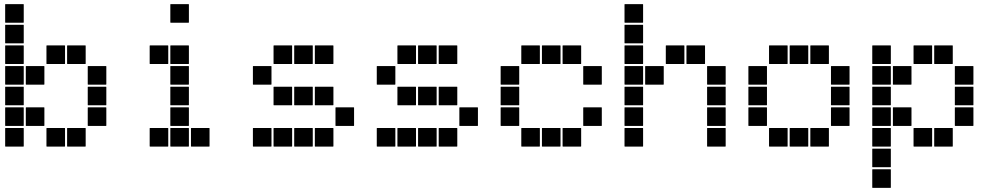

<svg xmlns="http://www.w3.org/2000/svg" viewBox="-20 -715 4840 930"><path d="M7 -695H93Q95 -695 95 -693V-607Q95 -605 93 -605H7Q5 -605 5 -607V-693Q5 -695 7 -695ZM7 -595H93Q95 -595 95 -593V-507Q95 -505 93 -505H7Q5 -505 5 -507V-593Q5 -595 7 -595ZM307 -495H393Q395 -495 395 -493V-407Q395 -405 393 -405H307Q305 -405 305 -407V-493Q305 -495 307 -495ZM207 -495H293Q295 -495 295 -493V-407Q295 -405 293 -405H207Q205 -405 205 -407V-493Q205 -495 207 -495ZM7 -495H93Q95 -495 95 -493V-407Q95 -405 93 -405H7Q5 -405 5 -407V-493Q5 -495 7 -495ZM407 -395H493Q495 -395 495 -393V-307Q495 -305 493 -305H407Q405 -305 405 -307V-393Q405 -395 407 -395ZM107 -395H193Q195 -395 195 -393V-307Q195 -305 193 -305H107Q105 -305 105 -307V-393Q105 -395 107 -395ZM7 -395H93Q95 -395 95 -393V-307Q95 -305 93 -305H7Q5 -305 5 -307V-393Q5 -395 7 -395ZM407 -295H493Q495 -295 495 -293V-207Q495 -205 493 -205H407Q405 -205 405 -207V-293Q405 -295 407 -295ZM7 -295H93Q95 -295 95 -293V-207Q95 -205 93 -205H7Q5 -205 5 -207V-293Q5 -295 7 -295ZM407 -195H493Q495 -195 495 -193V-107Q495 -105 493 -105H407Q405 -105 405 -107V-193Q405 -195 407 -195ZM107 -195H193Q195 -195 195 -193V-107Q195 -105 193 -105H107Q105 -105 105 -107V-193Q105 -195 107 -195ZM7 -195H93Q95 -195 95 -193V-107Q95 -105 93 -105H7Q5 -105 5 -107V-193Q5 -195 7 -195ZM307 -95H393Q395 -95 395 -93V-7Q395 -5 393 -5H307Q305 -5 305 -7V-93Q305 -95 307 -95ZM207 -95H293Q295 -95 295 -93V-7Q295 -5 293 -5H207Q205 -5 205 -7V-93Q205 -95 207 -95ZM7 -95H93Q95 -95 95 -93V-7Q95 -5 93 -5H7Q5 -5 5 -7V-93Q5 -95 7 -95Z M807 -695H893Q895 -695 895 -693V-607Q895 -605 893 -605H807Q805 -605 805 -607V-693Q805 -695 807 -695ZM807 -495H893Q895 -495 895 -493V-407Q895 -405 893 -405H807Q805 -405 805 -407V-493Q805 -495 807 -495ZM707 -495H793Q795 -495 795 -493V-407Q795 -405 793 -405H707Q705 -405 705 -407V-493Q705 -495 707 -495ZM807 -395H893Q895 -395 895 -393V-307Q895 -305 893 -305H807Q805 -305 805 -307V-393Q805 -395 807 -395ZM807 -295H893Q895 -295 895 -293V-207Q895 -205 893 -205H807Q805 -205 805 -207V-293Q805 -295 807 -295ZM807 -195H893Q895 -195 895 -193V-107Q895 -105 893 -105H807Q805 -105 805 -107V-193Q805 -195 807 -195ZM907 -95H993Q995 -95 995 -93V-7Q995 -5 993 -5H907Q905 -5 905 -7V-93Q905 -95 907 -95ZM807 -95H893Q895 -95 895 -93V-7Q895 -5 893 -5H807Q805 -5 805 -7V-93Q805 -95 807 -95ZM707 -95H793Q795 -95 795 -93V-7Q795 -5 793 -5H707Q705 -5 705 -7V-93Q705 -95 707 -95Z M1507 -495H1593Q1595 -495 1595 -493V-407Q1595 -405 1593 -405H1507Q1505 -405 1505 -407V-493Q1505 -495 1507 -495ZM1407 -495H1493Q1495 -495 1495 -493V-407Q1495 -405 1493 -405H1407Q1405 -405 1405 -407V-493Q1405 -495 1407 -495ZM1307 -495H1393Q1395 -495 1395 -493V-407Q1395 -405 1393 -405H1307Q1305 -405 1305 -407V-493Q1305 -495 1307 -495ZM1207 -395H1293Q1295 -395 1295 -393V-307Q1295 -305 1293 -305H1207Q1205 -305 1205 -307V-393Q1205 -395 1207 -395ZM1507 -295H1593Q1595 -295 1595 -293V-207Q1595 -205 1593 -205H1507Q1505 -205 1505 -207V-293Q1505 -295 1507 -295ZM1407 -295H1493Q1495 -295 1495 -293V-207Q1495 -205 1493 -205H1407Q1405 -205 1405 -207V-293Q1405 -295 1407 -295ZM1307 -295H1393Q1395 -295 1395 -293V-207Q1395 -205 1393 -205H1307Q1305 -205 1305 -207V-293Q1305 -295 1307 -295ZM1607 -195H1693Q1695 -195 1695 -193V-107Q1695 -105 1693 -105H1607Q1605 -105 1605 -107V-193Q1605 -195 1607 -195ZM1507 -95H1593Q1595 -95 1595 -93V-7Q1595 -5 1593 -5H1507Q1505 -5 1505 -7V-93Q1505 -95 1507 -95ZM1407 -95H1493Q1495 -95 1495 -93V-7Q1495 -5 1493 -5H1407Q1405 -5 1405 -7V-93Q1405 -95 1407 -95ZM1307 -95H1393Q1395 -95 1395 -93V-7Q1395 -5 1393 -5H1307Q1305 -5 1305 -7V-93Q1305 -95 1307 -95ZM1207 -95H1293Q1295 -95 1295 -93V-7Q1295 -5 1293 -5H1207Q1205 -5 1205 -7V-93Q1205 -95 1207 -95Z M2107 -495H2193Q2195 -495 2195 -493V-407Q2195 -405 2193 -405H2107Q2105 -405 2105 -407V-493Q2105 -495 2107 -495ZM2007 -495H2093Q2095 -495 2095 -493V-407Q2095 -405 2093 -405H2007Q2005 -405 2005 -407V-493Q2005 -495 2007 -495ZM1907 -495H1993Q1995 -495 1995 -493V-407Q1995 -405 1993 -405H1907Q1905 -405 1905 -407V-493Q1905 -495 1907 -495ZM1807 -395H1893Q1895 -395 1895 -393V-307Q1895 -305 1893 -305H1807Q1805 -305 1805 -307V-393Q1805 -395 1807 -395ZM2107 -295H2193Q2195 -295 2195 -293V-207Q2195 -205 2193 -205H2107Q2105 -205 2105 -207V-293Q2105 -295 2107 -295ZM2007 -295H2093Q2095 -295 2095 -293V-207Q2095 -205 2093 -205H2007Q2005 -205 2005 -207V-293Q2005 -295 2007 -295ZM1907 -295H1993Q1995 -295 1995 -293V-207Q1995 -205 1993 -205H1907Q1905 -205 1905 -207V-293Q1905 -295 1907 -295ZM2207 -195H2293Q2295 -195 2295 -193V-107Q2295 -105 2293 -105H2207Q2205 -105 2205 -107V-193Q2205 -195 2207 -195ZM2107 -95H2193Q2195 -95 2195 -93V-7Q2195 -5 2193 -5H2107Q2105 -5 2105 -7V-93Q2105 -95 2107 -95ZM2007 -95H2093Q2095 -95 2095 -93V-7Q2095 -5 2093 -5H2007Q2005 -5 2005 -7V-93Q2005 -95 2007 -95ZM1907 -95H1993Q1995 -95 1995 -93V-7Q1995 -5 1993 -5H1907Q1905 -5 1905 -7V-93Q1905 -95 1907 -95ZM1807 -95H1893Q1895 -95 1895 -93V-7Q1895 -5 1893 -5H1807Q1805 -5 1805 -7V-93Q1805 -95 1807 -95Z M2707 -495H2793Q2795 -495 2795 -493V-407Q2795 -405 2793 -405H2707Q2705 -405 2705 -407V-493Q2705 -495 2707 -495ZM2607 -495H2693Q2695 -495 2695 -493V-407Q2695 -405 2693 -405H2607Q2605 -405 2605 -407V-493Q2605 -495 2607 -495ZM2507 -495H2593Q2595 -495 2595 -493V-407Q2595 -405 2593 -405H2507Q2505 -405 2505 -407V-493Q2505 -495 2507 -495ZM2807 -395H2893Q2895 -395 2895 -393V-307Q2895 -305 2893 -305H2807Q2805 -305 2805 -307V-393Q2805 -395 2807 -395ZM2407 -395H2493Q2495 -395 2495 -393V-307Q2495 -305 2493 -305H2407Q2405 -305 2405 -307V-393Q2405 -395 2407 -395ZM2407 -295H2493Q2495 -295 2495 -293V-207Q2495 -205 2493 -205H2407Q2405 -205 2405 -207V-293Q2405 -295 2407 -295ZM2807 -195H2893Q2895 -195 2895 -193V-107Q2895 -105 2893 -105H2807Q2805 -105 2805 -107V-193Q2805 -195 2807 -195ZM2407 -195H2493Q2495 -195 2495 -193V-107Q2495 -105 2493 -105H2407Q2405 -105 2405 -107V-193Q2405 -195 2407 -195ZM2707 -95H2793Q2795 -95 2795 -93V-7Q2795 -5 2793 -5H2707Q2705 -5 2705 -7V-93Q2705 -95 2707 -95ZM2607 -95H2693Q2695 -95 2695 -93V-7Q2695 -5 2693 -5H2607Q2605 -5 2605 -7V-93Q2605 -95 2607 -95ZM2507 -95H2593Q2595 -95 2595 -93V-7Q2595 -5 2593 -5H2507Q2505 -5 2505 -7V-93Q2505 -95 2507 -95Z M3007 -695H3093Q3095 -695 3095 -693V-607Q3095 -605 3093 -605H3007Q3005 -605 3005 -607V-693Q3005 -695 3007 -695ZM3007 -595H3093Q3095 -595 3095 -593V-507Q3095 -505 3093 -505H3007Q3005 -505 3005 -507V-593Q3005 -595 3007 -595ZM3307 -495H3393Q3395 -495 3395 -493V-407Q3395 -405 3393 -405H3307Q3305 -405 3305 -407V-493Q3305 -495 3307 -495ZM3207 -495H3293Q3295 -495 3295 -493V-407Q3295 -405 3293 -405H3207Q3205 -405 3205 -407V-493Q3205 -495 3207 -495ZM3007 -495H3093Q3095 -495 3095 -493V-407Q3095 -405 3093 -405H3007Q3005 -405 3005 -407V-493Q3005 -495 3007 -495ZM3407 -395H3493Q3495 -395 3495 -393V-307Q3495 -305 3493 -305H3407Q3405 -305 3405 -307V-393Q3405 -395 3407 -395ZM3107 -395H3193Q3195 -395 3195 -393V-307Q3195 -305 3193 -305H3107Q3105 -305 3105 -307V-393Q3105 -395 3107 -395ZM3007 -395H3093Q3095 -395 3095 -393V-307Q3095 -305 3093 -305H3007Q3005 -305 3005 -307V-393Q3005 -395 3007 -395ZM3407 -295H3493Q3495 -295 3495 -293V-207Q3495 -205 3493 -205H3407Q3405 -205 3405 -207V-293Q3405 -295 3407 -295ZM3007 -295H3093Q3095 -295 3095 -293V-207Q3095 -205 3093 -205H3007Q3005 -205 3005 -207V-293Q3005 -295 3007 -295ZM3407 -195H3493Q3495 -195 3495 -193V-107Q3495 -105 3493 -105H3407Q3405 -105 3405 -107V-193Q3405 -195 3407 -195ZM3007 -195H3093Q3095 -195 3095 -193V-107Q3095 -105 3093 -105H3007Q3005 -105 3005 -107V-193Q3005 -195 3007 -195ZM3407 -95H3493Q3495 -95 3495 -93V-7Q3495 -5 3493 -5H3407Q3405 -5 3405 -7V-93Q3405 -95 3407 -95ZM3007 -95H3093Q3095 -95 3095 -93V-7Q3095 -5 3093 -5H3007Q3005 -5 3005 -7V-93Q3005 -95 3007 -95Z M3907 -495H3993Q3995 -495 3995 -493V-407Q3995 -405 3993 -405H3907Q3905 -405 3905 -407V-493Q3905 -495 3907 -495ZM3807 -495H3893Q3895 -495 3895 -493V-407Q3895 -405 3893 -405H3807Q3805 -405 3805 -407V-493Q3805 -495 3807 -495ZM3707 -495H3793Q3795 -495 3795 -493V-407Q3795 -405 3793 -405H3707Q3705 -405 3705 -407V-493Q3705 -495 3707 -495ZM4007 -395H4093Q4095 -395 4095 -393V-307Q4095 -305 4093 -305H4007Q4005 -305 4005 -307V-393Q4005 -395 4007 -395ZM3607 -395H3693Q3695 -395 3695 -393V-307Q3695 -305 3693 -305H3607Q3605 -305 3605 -307V-393Q3605 -395 3607 -395ZM4007 -295H4093Q4095 -295 4095 -293V-207Q4095 -205 4093 -205H4007Q4005 -205 4005 -207V-293Q4005 -295 4007 -295ZM3607 -295H3693Q3695 -295 3695 -293V-207Q3695 -205 3693 -205H3607Q3605 -205 3605 -207V-293Q3605 -295 3607 -295ZM4007 -195H4093Q4095 -195 4095 -193V-107Q4095 -105 4093 -105H4007Q4005 -105 4005 -107V-193Q4005 -195 4007 -195ZM3607 -195H3693Q3695 -195 3695 -193V-107Q3695 -105 3693 -105H3607Q3605 -105 3605 -107V-193Q3605 -195 3607 -195ZM3907 -95H3993Q3995 -95 3995 -93V-7Q3995 -5 3993 -5H3907Q3905 -5 3905 -7V-93Q3905 -95 3907 -95ZM3807 -95H3893Q3895 -95 3895 -93V-7Q3895 -5 3893 -5H3807Q3805 -5 3805 -7V-93Q3805 -95 3807 -95ZM3707 -95H3793Q3795 -95 3795 -93V-7Q3795 -5 3793 -5H3707Q3705 -5 3705 -7V-93Q3705 -95 3707 -95Z M4507 -495H4593Q4595 -495 4595 -493V-407Q4595 -405 4593 -405H4507Q4505 -405 4505 -407V-493Q4505 -495 4507 -495ZM4407 -495H4493Q4495 -495 4495 -493V-407Q4495 -405 4493 -405H4407Q4405 -405 4405 -407V-493Q4405 -495 4407 -495ZM4207 -495H4293Q4295 -495 4295 -493V-407Q4295 -405 4293 -405H4207Q4205 -405 4205 -407V-493Q4205 -495 4207 -495ZM4607 -395H4693Q4695 -395 4695 -393V-307Q4695 -305 4693 -305H4607Q4605 -305 4605 -307V-393Q4605 -395 4607 -395ZM4307 -395H4393Q4395 -395 4395 -393V-307Q4395 -305 4393 -305H4307Q4305 -305 4305 -307V-393Q4305 -395 4307 -395ZM4207 -395H4293Q4295 -395 4295 -393V-307Q4295 -305 4293 -305H4207Q4205 -305 4205 -307V-393Q4205 -395 4207 -395ZM4607 -295H4693Q4695 -295 4695 -293V-207Q4695 -205 4693 -205H4607Q4605 -205 4605 -207V-293Q4605 -295 4607 -295ZM4207 -295H4293Q4295 -295 4295 -293V-207Q4295 -205 4293 -205H4207Q4205 -205 4205 -207V-293Q4205 -295 4207 -295ZM4607 -195H4693Q4695 -195 4695 -193V-107Q4695 -105 4693 -105H4607Q4605 -105 4605 -107V-193Q4605 -195 4607 -195ZM4307 -195H4393Q4395 -195 4395 -193V-107Q4395 -105 4393 -105H4307Q4305 -105 4305 -107V-193Q4305 -195 4307 -195ZM4207 -195H4293Q4295 -195 4295 -193V-107Q4295 -105 4293 -105H4207Q4205 -105 4205 -107V-193Q4205 -195 4207 -195ZM4507 -95H4593Q4595 -95 4595 -93V-7Q4595 -5 4593 -5H4507Q4505 -5 4505 -7V-93Q4505 -95 4507 -95ZM4407 -95H4493Q4495 -95 4495 -93V-7Q4495 -5 4493 -5H4407Q4405 -5 4405 -7V-93Q4405 -95 4407 -95ZM4207 -95H4293Q4295 -95 4295 -93V-7Q4295 -5 4293 -5H4207Q4205 -5 4205 -7V-93Q4205 -95 4207 -95ZM4207 5H4293Q4295 5 4295 7V93Q4295 95 4293 95H4207Q4205 95 4205 93V7Q4205 5 4207 5ZM4207 105H4293Q4295 105 4295 107V193Q4295 195 4293 195H4207Q4205 195 4205 193V107Q4205 105 4207 105Z"/></svg>

Font: Pixel Panel Black
Style: Regular
Weight: 900
Monospace: yes
Designer: Óliver Lalan
Foundry: Óliver Lalan
Version: Version 1.000; ttfautohint (v1.8.4.7-5d5b-dirty);gftools[0.9